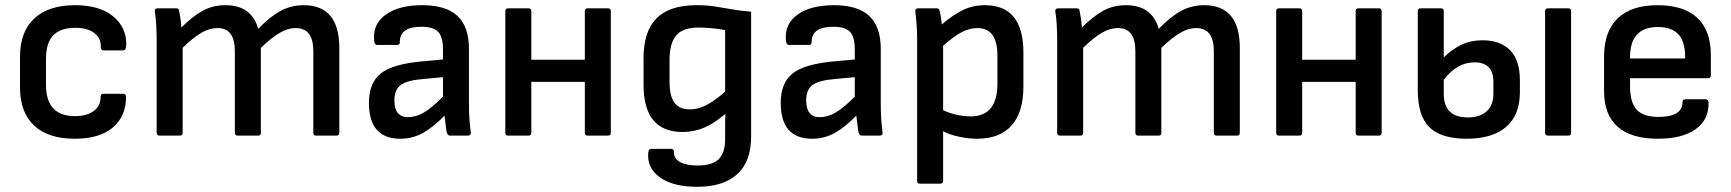

<svg xmlns="http://www.w3.org/2000/svg" viewBox="-20 -522 6661 739"><path d="M268 12Q165 12 111 -39Q57 -90 57 -185V-304Q57 -400 112 -451Q167 -502 269 -502Q363 -502 415 -459.5Q467 -417 466 -350Q465 -328 455 -328H378Q368 -328 368 -344Q368 -377 341.5 -396Q315 -415 270 -415Q213 -415 185 -386Q157 -357 157 -295V-195Q157 -75 269 -75Q315 -75 341 -95Q367 -115 367 -145Q367 -161 377 -161H454Q464 -161 465 -151Q466 -76 415 -32Q364 12 268 12Z M594 0Q583 0 583 -11V-366Q583 -394 581.5 -423.5Q580 -453 576 -477Q574 -490 588 -490H658Q668 -490 669 -482Q672 -468 674.5 -451Q677 -434 678 -416Q721 -459 760 -480.5Q799 -502 848 -502Q948 -502 974 -411Q1018 -457 1059 -479.5Q1100 -502 1149 -502Q1286 -502 1286 -337V-11Q1286 0 1275 0H1197Q1186 0 1186 -11V-325Q1186 -414 1118 -414Q1088 -414 1056.5 -395.5Q1025 -377 984 -338V-11Q984 0 974 0H895Q884 0 884 -11V-325Q884 -414 817 -414Q786 -414 754.5 -395.5Q723 -377 683 -338V-11Q683 0 672 0Z M1521 12Q1400 12 1400 -126Q1400 -204 1446.5 -240Q1493 -276 1607 -286L1685 -293V-333Q1685 -380 1666.5 -399.5Q1648 -419 1602 -419Q1518 -419 1519 -360Q1519 -349 1509 -349H1432Q1421 -349 1420 -367Q1414 -429 1464.5 -465.5Q1515 -502 1605 -502Q1697 -502 1741 -460.5Q1785 -419 1785 -334V-123Q1785 -88 1787 -61Q1789 -34 1792 -12Q1793 0 1781 0H1712Q1703 0 1699 -14Q1698 -21 1695.5 -39.5Q1693 -58 1691 -77Q1646 -31 1606.5 -9.5Q1567 12 1521 12ZM1498 -135Q1498 -71 1551 -71Q1580 -71 1610 -88Q1640 -105 1685 -150V-225L1610 -218Q1547 -213 1522.5 -195Q1498 -177 1498 -135Z M1936 0Q1925 0 1925 -11V-479Q1925 -490 1936 -490H2014Q2025 -490 2025 -479V-292H2231V-479Q2231 -490 2241 -490H2320Q2331 -490 2331 -479V-11Q2331 0 2320 0H2241Q2231 0 2231 -11V-207H2025V-11Q2025 0 2014 0Z M2664 197Q2571 197 2520.5 161Q2470 125 2475 67Q2476 51 2487 51H2564Q2574 51 2574 65Q2574 89 2598 102Q2622 115 2665 115Q2722 115 2746.5 90.5Q2771 66 2771 13V-18Q2771 -34 2771 -50.5Q2771 -67 2772 -83H2771Q2729 -47 2690 -30.5Q2651 -14 2607 -14Q2457 -14 2457 -196V-299Q2457 -401 2507 -451.5Q2557 -502 2661 -502Q2700 -502 2732.5 -497Q2765 -492 2798 -486Q2831 -480 2871 -477V4Q2871 100 2817.5 148.5Q2764 197 2664 197ZM2635 -101Q2666 -101 2697 -116.5Q2728 -132 2771 -169V-406Q2747 -411 2718.5 -413.5Q2690 -416 2669 -416Q2609 -416 2583 -386Q2557 -356 2557 -290V-208Q2557 -152 2576 -126.5Q2595 -101 2635 -101Z M3106 12Q2985 12 2985 -126Q2985 -204 3031.5 -240Q3078 -276 3192 -286L3270 -293V-333Q3270 -380 3251.5 -399.5Q3233 -419 3187 -419Q3103 -419 3104 -360Q3104 -349 3094 -349H3017Q3006 -349 3005 -367Q2999 -429 3049.5 -465.5Q3100 -502 3190 -502Q3282 -502 3326 -460.5Q3370 -419 3370 -334V-123Q3370 -88 3372 -61Q3374 -34 3377 -12Q3378 0 3366 0H3297Q3288 0 3284 -14Q3283 -21 3280.5 -39.5Q3278 -58 3276 -77Q3231 -31 3191.5 -9.5Q3152 12 3106 12ZM3083 -135Q3083 -71 3136 -71Q3165 -71 3195 -88Q3225 -105 3270 -150V-225L3195 -218Q3132 -213 3107.5 -195Q3083 -177 3083 -135Z M3521 185Q3510 185 3510 174V-374Q3510 -398 3508 -426.5Q3506 -455 3503 -477Q3502 -490 3514 -490H3585Q3595 -490 3597 -480Q3599 -471 3601.5 -455.5Q3604 -440 3605 -428Q3647 -464 3685.5 -483Q3724 -502 3771 -502Q3919 -502 3919 -320V-189Q3919 -90 3873.5 -39Q3828 12 3741 12Q3709 12 3672.5 4.5Q3636 -3 3610 -17V174Q3610 185 3599 185ZM3742 -414Q3712 -414 3682 -398.5Q3652 -383 3610 -346V-98Q3635 -86 3663.5 -80Q3692 -74 3716 -74Q3819 -74 3819 -200V-308Q3819 -414 3742 -414Z M4060 0Q4049 0 4049 -11V-366Q4049 -394 4047.5 -423.5Q4046 -453 4042 -477Q4040 -490 4054 -490H4124Q4134 -490 4135 -482Q4138 -468 4140.5 -451Q4143 -434 4144 -416Q4187 -459 4226 -480.5Q4265 -502 4314 -502Q4414 -502 4440 -411Q4484 -457 4525 -479.5Q4566 -502 4615 -502Q4752 -502 4752 -337V-11Q4752 0 4741 0H4663Q4652 0 4652 -11V-325Q4652 -414 4584 -414Q4554 -414 4522.5 -395.5Q4491 -377 4450 -338V-11Q4450 0 4440 0H4361Q4350 0 4350 -11V-325Q4350 -414 4283 -414Q4252 -414 4220.5 -395.5Q4189 -377 4149 -338V-11Q4149 0 4138 0Z M4903 0Q4892 0 4892 -11V-479Q4892 -490 4903 -490H4981Q4992 -490 4992 -479V-292H5198V-479Q5198 -490 5208 -490H5287Q5298 -490 5298 -479V-11Q5298 0 5287 0H5208Q5198 0 5198 -11V-207H4992V-11Q4992 0 4981 0Z M5625 12Q5527 12 5482 -32Q5437 -76 5437 -174V-479Q5437 -490 5448 -490H5526Q5537 -490 5537 -479V-301Q5568 -332 5604.5 -349.5Q5641 -367 5686 -367Q5755 -367 5792.5 -328.5Q5830 -290 5830 -213V-168Q5830 -79 5777 -33.5Q5724 12 5625 12ZM5537 -161Q5537 -70 5630 -70Q5676 -70 5702 -93.5Q5728 -117 5728 -161V-207Q5728 -282 5655 -282Q5621 -282 5591.5 -265Q5562 -248 5537 -215ZM5938 0Q5927 0 5927 -11V-479Q5927 -490 5938 -490H6016Q6027 -490 6027 -479V-11Q6027 0 6016 0Z M6361 12Q6259 12 6206.5 -34Q6154 -80 6154 -171V-304Q6154 -401 6206.5 -451.5Q6259 -502 6360 -502Q6461 -502 6513 -453Q6565 -404 6565 -310V-232Q6565 -221 6555 -221H6254V-189Q6254 -128 6279.5 -100Q6305 -72 6364 -72Q6408 -72 6432 -86Q6456 -100 6456 -129Q6456 -140 6468 -140H6545Q6555 -140 6556 -130Q6559 -63 6507.5 -25.5Q6456 12 6361 12ZM6254 -297H6466V-302Q6466 -362 6440 -390Q6414 -418 6361 -418Q6254 -418 6254 -302Z"/></svg>

Font: Sofia Sans SemiBold
Style: Regular
Weight: 600
Designer: Botio Nikoltchev, Ani Petrova
Foundry: lettersoup
Version: Version 4.101; ttfautohint (v1.8.4.7-5d5b)